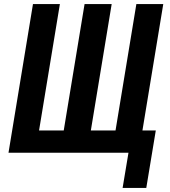

<svg xmlns="http://www.w3.org/2000/svg" viewBox="-20 -755 840 949"><path d="M703 174H586L615 0H22L143 -735H276L173 -110H295L398 -735H532L429 -110H551L654 -735H787L684 -110H750Z"/></svg>

Font: Iosevka Aile Extrabold
Style: Italic
Weight: 800
Italic angle: -9°
Designer: Belleve Invis
Foundry: Belleve Invis
Version: Version 31.1.0; ttfautohint (v1.8.4)